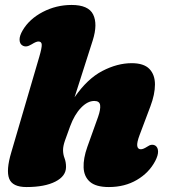

<svg xmlns="http://www.w3.org/2000/svg" viewBox="-20 -740 684 775"><path d="M606.5 -90Q581.5 -42.5 532.5 -13.8Q483.5 15 419.5 15Q367.5 15 343.2 -6Q319 -27 317.5 -63.8Q316 -100.5 332.5 -147L376 -268.5Q386.5 -298.5 384.2 -315.5Q382 -332.5 360.5 -332.5Q333.5 -332.5 307 -305Q280.5 -277.5 263 -230Q249.5 -194 242 -172Q234.5 -150 234.5 -134.5Q234.5 -117 240.5 -101.5Q246.5 -86 246.5 -66Q246.5 -29 203.5 -7Q160.5 15 87 15Q30 15 17 -19Q4 -53 25.5 -125L138.5 -510.5Q149 -546.5 148.5 -559.5Q148 -572.5 135 -572.5Q126 -572.5 108.5 -561.5Q95.5 -553.5 86.5 -552.8Q77.5 -552 70.5 -556.5Q59.5 -563 59 -579.2Q58.5 -595.5 71.5 -617.5Q98.5 -663.5 152.8 -691.8Q207 -720 269 -720Q337 -720 356 -681.5Q375 -643 354.5 -577.5L281 -347.5Q332.5 -422 393 -453.5Q453.5 -485 511.5 -485Q560.5 -485 583 -461.8Q605.5 -438.5 605.5 -399Q605.5 -359.5 587 -310.5L543.5 -195Q532 -164.5 534 -151Q536 -137.5 548.5 -137.5Q558 -137.5 573.5 -147.5Q593 -161.5 608 -151.5Q617.5 -144.5 618 -128.8Q618.5 -113 606.5 -90Z"/></svg>

Font: Fraunces 9pt S050 Black
Style: Italic
Weight: 900
Italic angle: -16°
Version: Version 1.000; ttfautohint (v1.8.3)